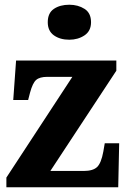

<svg xmlns="http://www.w3.org/2000/svg" viewBox="-20 -792 542 812"><path d="M7 0V-41L286 -467H180Q148 -467 133 -454Q118 -441 107 -400L99 -369H36L48 -536H472V-493L193 -69H334Q373 -69 390.5 -85.5Q408 -102 417 -151L423 -186H484L480 0ZM273 -624Q234 -624 208 -642.5Q182 -661 182 -698Q182 -737 208 -754.5Q234 -772 273 -772Q310 -772 337.5 -754.5Q365 -737 365 -698Q365 -661 337.5 -642.5Q310 -624 273 -624Z"/></svg>

Font: Noto Serif Ethiopic SemiCondensed ExtraBold
Style: Regular
Weight: 800
Width: 4
Designer: Monotype Design Team
Foundry: Monotype Imaging Inc.
Version: Version 2.102; ttfautohint (v1.8.4.7-5d5b)